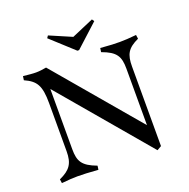

<svg xmlns="http://www.w3.org/2000/svg" viewBox="-163 -1105 1257 1280"><g transform="rotate(-20 465.0 -465.5)"><path d="M60 -21 64 7C120 2 139 0 177 0C212 0 258 2 323 7L327 -21C227 -58 206 -96 206 -182V-609L738 19L769 1V-563C769 -649 790 -687 870 -724L866 -752C817 -747 780 -745 749 -745C718 -745 679 -746 612 -752L608 -724C708 -688 729 -649 729 -563V-162L228 -753C205 -749 180 -745 155 -745C128 -745 104 -748 64 -752L60 -724C140 -688 166 -649 166 -523V-182C166 -96 140 -57 60 -21ZM302 -934 463 -787H475L636 -934L625 -950L469 -883L313 -950Z"/></g></svg>

Font: Basteleur Moonlight
Style: Regular
Weight: 300
Designer: Keussel
Foundry: Keussel Studio
Version: Version 1.300;Glyphs 3.2 (3192)